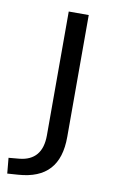

<svg xmlns="http://www.w3.org/2000/svg" viewBox="-136 -529 452 766"><g transform="rotate(10 90.0 -146.5)"><path d="M-50.3 193 -56.1 130.1 -12.8 126.2Q32.6 121.7 55.8 94.1Q79.1 66.5 79.1 15V-486.3H160.1V6.9Q160.1 50.6 149.9 83.4Q139.7 116.2 119 138.9Q98.4 161.6 67 174.3Q35.6 187.1 -7.3 190Z"/></g></svg>

Font: Nunito Sans 12pt ExtraLight
Style: Regular
Weight: 200
Designer: Vernon Adams
Foundry: Vernon Adams
Version: Version 3.101;gftools[0.9.27]